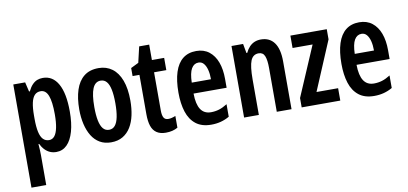

<svg xmlns="http://www.w3.org/2000/svg" viewBox="-79 -928 3052 1435"><g transform="rotate(-10 1446.5 -210.0)"><path d="M282 -553Q357 -553 397.5 -481Q438 -409 438 -271Q438 -183 420 -120Q402 -57 368.5 -23.5Q335 10 287 10Q262 10 240.5 1Q219 -8 201 -26.5Q183 -45 170 -72H165Q167 -45 168 -23.5Q169 -2 169 13V240H57V-543H147L164 -471H170Q185 -502 202.5 -520Q220 -538 239.5 -545.5Q259 -553 282 -553ZM249 -458Q221 -458 203.5 -440Q186 -422 177.5 -384Q169 -346 169 -286V-262Q169 -202 177.5 -163Q186 -124 204 -105.5Q222 -87 249 -87Q274 -87 290.5 -107Q307 -127 315.5 -168Q324 -209 324 -270Q324 -365 306 -411.5Q288 -458 249 -458Z M898 -273Q898 -213 887 -162Q876 -111 852.5 -72.5Q829 -34 792 -12Q755 10 703 10Q654 10 617.5 -11.5Q581 -33 557.5 -71.5Q534 -110 522 -161.5Q510 -213 510 -273Q510 -358 530.5 -421Q551 -484 594 -518.5Q637 -553 705 -553Q764 -553 807.5 -521Q851 -489 874.5 -426.5Q898 -364 898 -273ZM624 -271Q624 -210 632.5 -168.5Q641 -127 658.5 -106Q676 -85 704 -85Q732 -85 749.5 -106Q767 -127 775.5 -169Q784 -211 784 -272Q784 -335 775.5 -376Q767 -417 749.5 -437.5Q732 -458 704 -458Q663 -458 643.5 -412Q624 -366 624 -271Z M1154 -88Q1166 -88 1180.5 -91.5Q1195 -95 1209 -101V-12Q1190 -1 1167.5 4.5Q1145 10 1118 10Q1076 10 1049 -8Q1022 -26 1010 -61.5Q998 -97 998 -152V-450H946V-511L1005 -540L1033 -660H1109V-543H1202V-450H1109V-159Q1109 -124 1119 -106Q1129 -88 1154 -88Z M1446 -552Q1504 -552 1543.5 -521Q1583 -490 1603 -436Q1623 -382 1623 -309V-242H1372Q1373 -161 1399 -121.5Q1425 -82 1477 -82Q1509 -82 1538.5 -91Q1568 -100 1601 -121V-26Q1570 -8 1536 1Q1502 10 1463 10Q1391 10 1346.5 -25Q1302 -60 1282 -122.5Q1262 -185 1262 -268Q1262 -360 1282.5 -423.5Q1303 -487 1344 -519.5Q1385 -552 1446 -552ZM1448 -464Q1414 -464 1394.5 -431Q1375 -398 1373 -325H1519Q1519 -366 1511 -397Q1503 -428 1487.5 -446Q1472 -464 1448 -464Z M1937 -553Q2003 -553 2038 -505Q2073 -457 2073 -363V0H1961V-333Q1961 -393 1948.5 -423.5Q1936 -454 1903 -454Q1860 -454 1842.5 -411.5Q1825 -369 1825 -269V0H1713V-543H1801L1814 -472H1820Q1832 -498 1849.5 -516.5Q1867 -535 1889 -544Q1911 -553 1937 -553Z M2443 0H2150V-71L2312 -449H2160V-543H2436V-466L2279 -94H2443Z M2683 -552Q2741 -552 2780.5 -521Q2820 -490 2840 -436Q2860 -382 2860 -309V-242H2609Q2610 -161 2636 -121.5Q2662 -82 2714 -82Q2746 -82 2775.5 -91Q2805 -100 2838 -121V-26Q2807 -8 2773 1Q2739 10 2700 10Q2628 10 2583.5 -25Q2539 -60 2519 -122.5Q2499 -185 2499 -268Q2499 -360 2519.5 -423.5Q2540 -487 2581 -519.5Q2622 -552 2683 -552ZM2685 -464Q2651 -464 2631.5 -431Q2612 -398 2610 -325H2756Q2756 -366 2748 -397Q2740 -428 2724.5 -446Q2709 -464 2685 -464Z"/></g></svg>

Font: Noto Sans Display ExtraCondensed SemiBold
Style: Regular
Weight: 600
Width: 2
Designer: Monotype Design Team
Foundry: Monotype Imaging Inc.
Version: Version 2.003